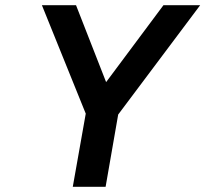

<svg xmlns="http://www.w3.org/2000/svg" viewBox="-20 -720 792 740"><path d="M260.5 0 310.5 -282 141.5 -700H273L389 -403.5L610 -700H751.5L435.5 -278.5L387 0Z"/></svg>

Font: Overpass
Style: Bold Italic
Weight: 700
Italic angle: -10°
Designer: Delve Withrington, Dave Bailey, Thomas Jockin
Foundry: Delve Fonts LLC
Version: Version 4.000; ttfautohint (v1.8.3)